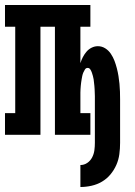

<svg xmlns="http://www.w3.org/2000/svg" viewBox="-21 -540 541 769"><path d="M301 209V121Q316 121 328.5 112.5Q341 104 348 90.5Q355 77 357 62Q359 47 359 32V-142Q359 -148 359 -155Q359 -162 358.5 -169Q358 -176 358 -182.5Q358 -189 357 -196Q356 -203 355.5 -209.5Q355 -216 354 -222.5Q353 -229 351 -236Q349 -243 347 -249Q345 -255 341 -261.5Q337 -268 330 -268Q323 -268 319 -261.5Q315 -255 312.5 -249Q310 -243 308.5 -236Q307 -229 306 -222.5Q305 -216 304 -209.5Q303 -203 302.5 -196Q302 -189 301.5 -182.5Q301 -176 301 -169Q301 -162 301 -155Q301 -148 301 -142V-87H341V0H199V-433H141V0H-1V-87H40V-433H-1V-520H341V-433H301V-287Q305 -300 311 -311.5Q317 -323 325.5 -333Q334 -343 346 -349Q358 -355 371 -355Q387 -355 400.5 -346.5Q414 -338 423 -324.5Q432 -311 437.5 -296.5Q443 -282 447 -266.5Q451 -251 453.5 -235.5Q456 -220 457.5 -204.5Q459 -189 459.5 -173Q460 -157 460 -142V32Q460 55 457 77.5Q454 100 445 120.5Q436 141 421.5 158.5Q407 176 387.5 187.5Q368 199 345.5 204Q323 209 301 209Z"/></svg>

Font: Iosevka Curly Slab
Style: Bold
Weight: 700
Monospace: yes
Designer: Belleve Invis
Foundry: Belleve Invis
Version: Version 22.1.2; ttfautohint (v1.8.4)